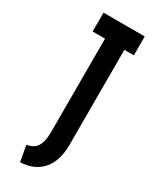

<svg xmlns="http://www.w3.org/2000/svg" viewBox="-221 -793 775 969"><g transform="rotate(30 166.5 -308.0)"><path d="M257.8 -630.4V-186.5V-75.2Q257.8 -30.8 246.8 5.4Q235.8 41.5 214.1 67.4Q192.4 93.3 160.2 107.9Q127.9 122.6 85 124Q83.5 110.8 81.5 99.9Q79.6 88.9 77.4 78.1Q75.2 67.4 73 56.2Q70.8 44.9 69.3 31.7Q110.4 25.4 127.7 -2.9Q145 -31.2 145 -85V-158.7V-630.4H72.8V-740.2H313V-630.4Z"/></g></svg>

Font: Twentytwelve Slab
Style: TwentytwelveSlab
Weight: 700
Designer: Domenico Catapano
Version: Version 1.00 2012